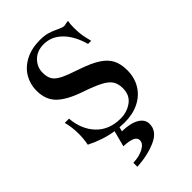

<svg xmlns="http://www.w3.org/2000/svg" viewBox="-272 -781 1126 1126"><g transform="rotate(-45 291.0 -218.0)"><path d="M259 9 252 36Q321 37 359.5 59.5Q398 82 398 120Q398 180 329.5 211Q261 242 169 247V214Q221 212 255.5 193Q290 174 290 147Q290 107 196 104L222 5Q141 -7 55 -50Q63 -92 63 -132Q63 -187 50 -236H85Q93 -140 149.5 -81Q206 -22 301 -22Q353 -22 394 -51.5Q435 -81 435 -139Q435 -176 419.5 -200Q404 -224 366 -244Q328 -264 253 -290Q156 -323 111 -367Q66 -411 66 -487Q66 -540 92 -584.5Q118 -629 169 -656Q220 -683 291 -683Q326 -683 351 -676Q376 -669 399 -658Q404 -656 415.5 -650.5Q427 -645 435.5 -642.5Q444 -640 452 -640L483 -646L486 -644Q482 -625 482 -594Q482 -541 491 -504.5Q500 -468 500 -467H474Q450 -553 401.5 -601.5Q353 -650 289 -650Q233 -650 199.5 -616Q166 -582 166 -536Q166 -500 179 -478.5Q192 -457 226.5 -439.5Q261 -422 334 -398Q408 -373 450 -345.5Q492 -318 510 -282.5Q528 -247 528 -196Q528 -134 499.5 -87Q471 -40 419.5 -14.5Q368 11 300 11Q285 11 259 9Z"/></g></svg>

Font: Ibarra Real Nova
Style: Bold
Weight: 700
Designer: Jose Maria Ribagorda & Octavio Pardo
Foundry: Jose Maria Ribagorda
Version: Version 1.014